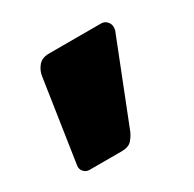

<svg xmlns="http://www.w3.org/2000/svg" viewBox="-77 -284 446 441"><g transform="rotate(-30 145.5 -64.0)"><path d="M46 75Q37 75 31 68.5Q25 62 26 53L59 -166Q61 -180 70.5 -191.5Q80 -203 99 -203H237Q246 -203 252 -196.5Q258 -190 258 -182Q258 -177 257 -173L171 45Q167 55 158.5 65Q150 75 131 75Z"/></g></svg>

Font: Rubik ExtraBold
Style: Regular
Weight: 800
Designer: Hubert and Fischer
Foundry: Hubert and Fischer
Version: Version 2.300;gftools[0.9.30]